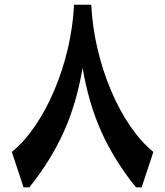

<svg xmlns="http://www.w3.org/2000/svg" viewBox="-20 -804 708 824"><path d="M297.9 -783.7H371.6Q376.5 -688.5 398.4 -594.7Q420.4 -501 456.1 -416.5Q491.7 -332 538.1 -263.9Q584.5 -195.8 638.2 -151.9L587.9 0H563.5Q470.7 -115.2 415.5 -237.5Q360.4 -359.9 334.5 -512.7Q308.6 -359.9 253.4 -237.5Q198.2 -115.2 106 0H81.1L30.8 -151.9Q84.5 -195.8 130.9 -263.9Q177.2 -332 213.1 -416.5Q249 -501 271 -594.7Q293 -688.5 297.9 -783.7Z"/></svg>

Font: Pinar DS4-SemiBold
Style: Regular
Weight: 600
Designer: Amin Abedi
Version: Version 2.000